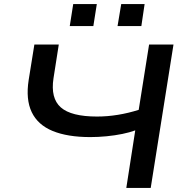

<svg xmlns="http://www.w3.org/2000/svg" viewBox="-20 -924 911 944"><path d="M601 0 645 -283Q618 -273 581.5 -265.5Q545 -258 504 -254Q463 -250 424 -250Q312 -250 239 -280Q166 -310 136 -372.5Q106 -435 121 -531L149 -705H269L243 -539Q228 -441 279 -396Q330 -351 457 -351Q508 -351 560 -359.5Q612 -368 662 -384L713 -705H833L721 0ZM558 -796 576 -904H691L675 -796ZM323 -796 340 -904H456L439 -796Z"/></svg>

Font: Nunito Sans 10pt Expanded SemiBold
Style: Italic
Weight: 600
Width: 7
Italic angle: -9°
Designer: Vernon Adams
Foundry: Vernon Adams
Version: Version 3.101;gftools[0.9.27]